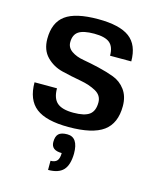

<svg xmlns="http://www.w3.org/2000/svg" viewBox="-111 -587 728 892"><g transform="rotate(15 252.5 -141.5)"><path d="M152 -373Q152 -347 175 -331Q198 -315 233 -309Q268 -303 308.5 -293.5Q349 -284 384 -271Q419 -258 442 -227Q465 -196 465 -149Q465 -66 413 -28Q361 10 246 10Q138 10 89 -28Q40 -66 40 -150H148Q148 -102 172 -81Q196 -60 250 -60Q304 -60 327.5 -77.5Q351 -95 351 -136Q351 -170 319.5 -187.5Q288 -205 243 -213Q198 -221 153 -232Q108 -243 76.5 -275Q45 -307 45 -361Q45 -439 93.5 -474.5Q142 -510 250 -510Q354 -510 401.5 -474.5Q449 -439 449 -360H347Q347 -403 324.5 -421.5Q302 -440 250 -440Q198 -440 175 -424.5Q152 -409 152 -373ZM250 44Q303 44 303 123Q302 178 279 202.5Q256 227 206 227V183Q228 183 237.5 171.5Q247 160 247 135Q196 135 196 95Q196 68 208.5 56Q221 44 250 44Z"/></g></svg>

Font: Fivo Sans Med
Style: Regular
Weight: 450
Designer: Alexander Slobzheninov
Foundry: Alexander Slobzheninov
Version: 1.0